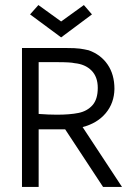

<svg xmlns="http://www.w3.org/2000/svg" viewBox="-20 -740 536 760"><path d="M67 0ZM133 -228V0H67V-550H240Q279 -550 296.5 -547.5Q314 -545 331 -541Q379 -524 406 -484.5Q433 -445 433 -388Q432 -332 398.5 -292Q365 -252 307 -237L463 0H388L238 -228ZM367 -392Q367 -436 342 -461Q317 -486 275 -490Q260 -494 205 -494H133V-289Q173 -286 205 -286Q257 -286 291 -293Q325 -300 346 -323.5Q367 -347 367 -392ZM99 -683 132 -720 222 -655 312 -720 344 -683 222 -592Z"/></svg>

Font: Cambay Devanagari
Style: Regular
Weight: 400
Designer: Pooja Saxena
Foundry: Pooja Saxena
Version: Version 1.180;PS 001.180;hotconv 1.0.70;makeotf.lib2.5.58329